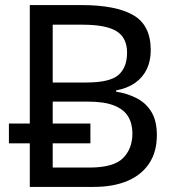

<svg xmlns="http://www.w3.org/2000/svg" viewBox="-20 -734 690 754"><path d="M97 0V-171H15V-249H97V-714H301Q435 -714 503.5 -674.5Q572 -635 572 -537Q572 -495 556.5 -462.5Q541 -430 510.5 -408.5Q480 -387 436 -379V-374Q481 -367 517.5 -348Q554 -329 575 -294Q596 -259 596 -203Q596 -138 566 -92.5Q536 -47 480.5 -23.5Q425 0 348 0ZM331 -76Q426 -76 463 -113Q500 -150 500 -210Q500 -248 483.5 -276Q467 -304 428.5 -319.5Q390 -335 324 -335H187V-249H335V-171H187V-76ZM319 -410Q411 -410 445 -439.5Q479 -469 479 -527Q479 -586 437.5 -611.5Q396 -637 305 -637H187V-410Z"/></svg>

Font: Noto Sans Ambassadori
Style: Regular
Weight: 400
Designer: Monotype Design Team
Foundry: Monotype Imaging Inc.
Version: Version 2.013